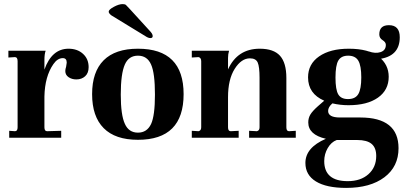

<svg xmlns="http://www.w3.org/2000/svg" viewBox="-20 -673 1987 938"><path d="M25 0V-34L53 -32Q66 -32 66 -51V-374Q66 -394 53 -394L21 -392V-425H203Q197 -409 197 -379V-333Q233 -435 315 -435Q358 -435 385.5 -410Q413 -385 413 -345Q413 -316 396 -300.5Q379 -285 353 -285Q331 -285 315 -296Q299 -307 299 -326Q299 -335 303 -347Q306 -365 306 -367Q306 -389 287 -389Q261 -389 241 -360Q199 -300 197 -201V-51Q197 -32 210 -32L279 -34V0Z M654 10Q543 10 486.5 -47Q430 -104 430 -213Q430 -322 486.5 -378.5Q543 -435 654 -435Q877 -435 877 -213Q877 10 654 10ZM654 -25Q698 -25 718 -67Q737 -108 737 -211Q737 -316 718 -358Q699 -401 654 -401Q609 -401 590 -358Q570 -313 570 -211Q570 -111 590 -68Q609 -25 654 -25ZM715 -487Q704 -487 691 -496L524 -598Q511 -608 511 -616Q511 -626 536 -639.5Q561 -653 579 -653Q590 -653 595 -649Q605 -639 615 -628L710 -524Q726 -508 726 -497Q726 -487 715 -487Z M917 0V-34L950 -32Q963 -35 963 -51V-374Q963 -391 950 -394L917 -392V-425H1099Q1094 -408 1094 -390V-334Q1140 -435 1249 -435Q1317 -435 1348 -400.5Q1379 -366 1379 -292V-51Q1379 -32 1392 -32L1425 -34V0H1197V-34L1235 -32Q1248 -35 1248 -51V-293Q1248 -347 1239 -367.5Q1230 -388 1201 -388Q1159 -388 1126.5 -336.5Q1094 -285 1094 -198V-51Q1094 -32 1107 -32L1146 -34V0Z M1671 245Q1575 245 1523.5 213.5Q1472 182 1472 123Q1472 48 1572 5Q1486 -15 1486 -75Q1486 -96 1496 -113Q1506 -130 1533 -154L1564 -181Q1485 -215 1485 -295Q1485 -360 1539 -397.5Q1593 -435 1684 -435Q1781 -435 1830 -396.5Q1879 -358 1879 -298Q1879 -233 1826.5 -196Q1774 -159 1683 -159Q1642 -159 1604 -168Q1583 -150 1583 -131Q1583 -99 1641 -99H1740Q1927 -99 1927 51Q1927 141 1858 193Q1789 245 1671 245ZM1679 212Q1742 212 1780 178Q1818 144 1818 89Q1818 49 1795.5 30Q1773 11 1725 11H1625Q1598 21 1581 50.5Q1564 80 1564 114Q1564 212 1679 212ZM1680 -189Q1716 -189 1730.5 -213.5Q1745 -238 1745 -295Q1745 -352 1730.5 -376.5Q1716 -401 1681 -401Q1647 -401 1633 -377.5Q1619 -354 1619 -294Q1619 -235 1632.5 -212Q1646 -189 1680 -189ZM1826 -384 1781 -422Q1814 -410 1839.5 -418.5Q1865 -427 1865 -454Q1865 -467 1849 -477Q1833 -487 1833 -505Q1833 -550 1880 -550Q1933 -550 1933 -491Q1933 -395 1826 -384Z"/></svg>

Font: UnnaBold
Style: Bold
Weight: 700
Designer: Jorge de Buen Unna
Foundry: Omnibus-Type
Version: Version 2.008;hotconv 1.0.109;makeotfexe 2.5.65596